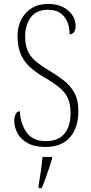

<svg xmlns="http://www.w3.org/2000/svg" viewBox="-20 -744 466 985"><path d="M213 10Q157 10 121.5 -10Q86 -30 69.5 -61Q53 -92 53 -125Q53 -143 60 -158Q67 -173 82 -173Q85 -108 117 -64Q149 -20 215 -20Q278 -20 310 -57.5Q342 -95 342 -164Q342 -210 328 -240.5Q314 -271 284 -295.5Q254 -320 206 -348Q163 -373 133 -400.5Q103 -428 86.5 -466Q70 -504 70 -560Q70 -606 89 -643.5Q108 -681 143.5 -702.5Q179 -724 227 -724Q272 -724 303.5 -707.5Q335 -691 351.5 -665.5Q368 -640 368 -613Q368 -590 359.5 -579Q351 -568 337 -568Q337 -625 308.5 -659.5Q280 -694 226 -694Q167 -694 138 -655Q109 -616 109 -557Q109 -513 122 -483.5Q135 -454 162 -431Q189 -408 231 -383Q273 -358 307 -331.5Q341 -305 361.5 -268Q382 -231 382 -175Q382 -88 338.5 -39Q295 10 213 10ZM178 208Q184 172 189.5 135Q195 98 198 61H247V71Q241 92 231.5 119.5Q222 147 212.5 174Q203 201 194 221H178Z"/></svg>

Font: Noto Serif Tamil Condensed ExtraLight
Style: Italic
Weight: 200
Width: 3
Italic angle: -12°
Designer: Indian Type Foundry, Tom Grace, and the Monotype Design Team
Foundry: Monotype Imaging Inc.
Version: Version 2.003; ttfautohint (v1.8.4.7-5d5b)